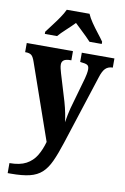

<svg xmlns="http://www.w3.org/2000/svg" viewBox="-107 -826 727 1113"><g transform="rotate(10 256.0 -270.0)"><path d="M20 167Q81 167 118 147Q155 127 176.5 91.5Q198 56 211 9L56 -435Q46 -465 34.5 -473.5Q23 -482 3 -482H-2V-536H270V-482H266Q237 -482 225.5 -473Q214 -464 214 -448Q214 -437 217 -424.5Q220 -412 224 -398L272 -239Q282 -204 288 -173.5Q294 -143 296 -122Q300 -146 304 -166.5Q308 -187 313 -206L366 -393Q369 -403 372 -419.5Q375 -436 375 -447Q375 -467 363.5 -473Q352 -479 326 -481L322 -482V-536H514V-482H510Q486 -481 470.5 -465.5Q455 -450 443 -411L311 -3Q289 65 268.5 109.5Q248 154 220 179.5Q192 205 149 215.5Q106 226 38 226H20ZM92 -619Q106 -638 126 -664Q146 -690 164.5 -717Q183 -744 193 -766H327Q336 -744 354.5 -717Q373 -690 393.5 -664Q414 -638 427 -619V-606H355Q346 -616 328.5 -633.5Q311 -651 291.5 -669Q272 -687 259 -700Q239 -679 209.5 -652Q180 -625 164 -606H92Z"/></g></svg>

Font: Noto Serif Ethiopic Condensed ExtraBold
Style: Regular
Weight: 800
Width: 3
Designer: Monotype Design Team
Foundry: Monotype Imaging Inc.
Version: Version 2.102; ttfautohint (v1.8.4.7-5d5b)